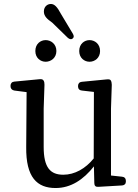

<svg xmlns="http://www.w3.org/2000/svg" viewBox="-20 -926 696 967"><path d="M210 -615C236 -615 264 -634 264 -669C264 -705 236 -724 210 -724C184 -724 158 -705 158 -669C158 -634 184 -615 210 -615ZM52 -470 114 -462 112 -186C110 -32 167 21 260 21C337 21 400 -21 453 -88L455 -4C455 10 462 16 475 15L595 8C607 7 614 0 614 -12V-15C614 -27 607 -35 595 -36L539 -42V-379L543 -499C543 -508 541 -516 538 -521C534 -527 527 -527 516 -526L392 -514C380 -513 373 -505 373 -493V-491C373 -479 380 -471 392 -470L453 -463L452 -128C411 -77 356 -46 299 -46C234 -46 200 -81 200 -186V-379L204 -499C204 -509 203 -515 199 -521C195 -527 188 -528 178 -527L52 -515C40 -514 33 -506 33 -494V-492C33 -480 40 -472 52 -470ZM201 -868C201 -845 217 -830 243 -812L321 -736C330 -728 339 -726 346 -732C353 -738 353 -745 347 -756L287 -856C268 -892 254 -906 236 -906C220 -906 201 -894 201 -868ZM379 -669C379 -634 405 -615 431 -615C457 -615 484 -634 484 -669C484 -705 457 -724 431 -724C405 -724 379 -705 379 -669Z"/></svg>

Font: 寒蝉锦书宋 Text
Style: Regular
Weight: 400
Designer: 寒蝉锦书宋{Warren} 思源宋体{Ryoko NISHIZUKA 西塚涼子 (kana & ideographs); Frank Grießhammer (Latin, Greek & Cyrillic); Wenlong ZHANG 
Foundry: Adobe & ChillType
Version: Version 2.000;Glyphs 3.1.1 (3135)